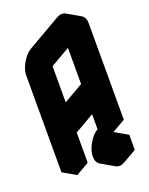

<svg xmlns="http://www.w3.org/2000/svg" viewBox="-182 -1017 927 1196"><g transform="rotate(-20 281.5 -419.5)"><path d="M433 -125V-25L520 -75V25L433 75Q399 95 372.5 80Q346 65 346 25Q346 -2 358.5 -31.5Q371 -61 390.5 -86.5Q410 -112 433 -125V-325L217 -200V0L130 50V-590Q130 -617 142 -646.5Q154 -676 174 -701.5Q194 -727 217 -740L433 -865Q467 -885 493.5 -870Q520 -855 520 -815V-175ZM433 -425V-765L217 -640V-300ZM520 -75 433 -25 346 -75 433 -125ZM433 -765V-425L346 -475V-815ZM433 -325V-125L346 -175V-375ZM433 -125Q410 -112 390.5 -86.5Q371 -61 358.5 -31.5Q346 -2 346 25Q346 65 372 80L286 30Q260 15 260 -25Q260 -52 272 -81.5Q284 -111 303.5 -136.5Q323 -162 346 -175ZM433 -425 217 -300 130 -350 346 -475ZM494 -870Q467 -885 433 -865L217 -740Q194 -727 174 -701.5Q154 -676 142 -646.5Q130 -617 130 -590V50L43 0V-640Q43 -667 55 -696.5Q67 -726 87 -751.5Q107 -777 130 -790L346 -915Q381 -935 407 -920Z"/></g></svg>

Font: Nabla Normal
Style: Regular
Weight: 400
Designer: Arthur Reinders Folmer
Version: Version 1.000